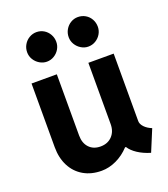

<svg xmlns="http://www.w3.org/2000/svg" viewBox="-139 -855 841 961"><g transform="rotate(-20 281.0 -374.0)"><path d="M493.7 -163.6Q493.7 -147.5 508.3 -131.8Q522.9 -116.2 547.4 -106.4L500 7.8Q461.9 -3.4 433.3 -22.2Q404.8 -41 391.6 -62.5H386.7Q356 -29.3 316.7 -10.7Q277.3 7.8 237.8 7.8Q183.1 7.8 142.1 -15.9Q101.1 -39.6 78.6 -83Q56.2 -126.5 56.2 -183.6V-522.9H190.9V-196.8Q190.9 -156.2 213.4 -132.3Q235.8 -108.4 273.9 -108.4Q312 -108.4 335.4 -132.8Q358.9 -157.2 358.9 -196.8V-522.9H493.7ZM88.9 -676.8Q88.9 -698.7 99.6 -717Q110.4 -735.4 128.2 -745.8Q146 -756.3 166.5 -756.3Q188 -756.3 205.6 -745.8Q223.1 -735.4 233.6 -717Q244.1 -698.7 244.1 -676.8Q244.1 -656.2 233.6 -638.4Q223.1 -620.6 205.3 -609.9Q187.5 -599.1 166.5 -599.1Q146.5 -599.1 128.4 -609.9Q110.4 -620.6 99.6 -638.4Q88.9 -656.2 88.9 -676.8ZM310.1 -676.8Q310.1 -698.7 320.8 -717Q331.5 -735.4 349.1 -745.8Q366.7 -756.3 387.2 -756.3Q409.2 -756.3 427 -745.8Q444.8 -735.4 455.1 -717Q465.3 -698.7 465.3 -676.8Q465.3 -656.2 454.8 -638.4Q444.3 -620.6 426.5 -609.9Q408.7 -599.1 387.2 -599.1Q367.2 -599.1 349.4 -609.9Q331.5 -620.6 320.8 -638.4Q310.1 -656.2 310.1 -676.8Z"/></g></svg>

Font: Reddit Mono
Style: Bold
Weight: 700
Designer: Stephen Hutchings
Foundry: Reddit
Version: Version 1.009